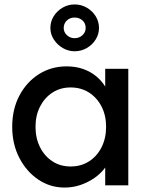

<svg xmlns="http://www.w3.org/2000/svg" viewBox="-20 -835 673 865"><path d="M35 -264Q35 -343 67.5 -404.5Q100 -466 155.5 -501Q211 -536 280 -536Q321 -536 355 -524Q389 -512 414.5 -490.5Q440 -469 456.5 -441Q473 -413 477 -381L454 -389V-525H558V0H454V-125L478 -132Q472 -105 453.5 -79.5Q435 -54 406.5 -34Q378 -14 343.5 -2Q309 10 271 10Q206 10 152.5 -26Q99 -62 67 -124Q35 -186 35 -264ZM458 -264Q458 -315 437.5 -355Q417 -395 381 -418Q345 -441 298 -441Q252 -441 216.5 -418Q181 -395 160.5 -355Q140 -315 140 -264Q140 -212 160.5 -171.5Q181 -131 216.5 -108Q252 -85 298 -85Q345 -85 381 -108Q417 -131 437.5 -171.5Q458 -212 458 -264ZM207 -709Q207 -738 222 -762Q237 -786 262 -800.5Q287 -815 316 -815Q346 -815 371 -800.5Q396 -786 411 -762Q426 -738 426 -709Q426 -681 411 -657Q396 -633 371 -618.5Q346 -604 316 -604Q288 -604 263 -618.5Q238 -633 222.5 -657Q207 -681 207 -709ZM366 -709Q366 -730 351.5 -743Q337 -756 316 -756Q295 -756 281 -742.5Q267 -729 267 -709Q267 -690 281.5 -676.5Q296 -663 316 -663Q337 -663 351.5 -676.5Q366 -690 366 -709Z"/></svg>

Font: Our Lexend
Style: Regular
Weight: 400
Designer: Bonnie Shaver-Troup, Thomas Jockin
Foundry: Lexend
Version: Version 1.007